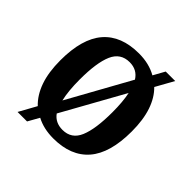

<svg xmlns="http://www.w3.org/2000/svg" viewBox="-164 -712 887 887"><g transform="rotate(45 279.5 -268.0)"><path d="M122 -45Q85 -80 65.5 -135.5Q46 -191 46 -269Q46 -410 105.5 -479Q165 -548 281 -548Q347 -548 396 -520L427 -576H489L440 -488Q475 -454 493.5 -399.5Q512 -345 512 -269Q512 -128 452.5 -59Q393 10 278 10Q215 10 168 -15L137 40H75ZM353 -449Q328 -489 279 -489Q220 -489 196 -434Q172 -379 172 -269Q172 -232 175 -200.5Q178 -169 184 -144ZM280 -48Q339 -48 362.5 -104Q386 -160 386 -269Q386 -337 376 -385L208 -83Q233 -48 280 -48Z"/></g></svg>

Font: Noto Serif Thai SemiCondensed SemiBold
Style: Regular
Weight: 600
Width: 4
Designer: Monotype Design Team
Foundry: Monotype Imaging Inc.
Version: Version 2.002; ttfautohint (v1.8.4.7-5d5b)